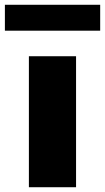

<svg xmlns="http://www.w3.org/2000/svg" viewBox="-56 -784 439 804"><path d="M65 0V-548.5H262.5V0ZM-35.5 -655.5V-764H363.5V-655.5Z"/></svg>

Font: Encode Sans Expanded ExtraBold
Style: Regular
Weight: 800
Width: 7
Designer: Multiple Designers
Foundry: Impallari Type
Version: Version 3.000; ttfautohint (v1.8.3) -l 8 -r 50 -G 200 -x 14 